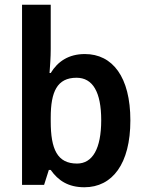

<svg xmlns="http://www.w3.org/2000/svg" viewBox="-20 -780 615 810"><path d="M194 -573V-760H73V0H166L186 -63H194C225 -19 267 10 336 10C454 10 530 -89 530 -272C530 -455 455 -552 338 -552C269 -552 223 -520 194 -472H189C191 -499 194 -538 194 -573ZM303 -452C371 -452 407 -392 407 -273C407 -152 370 -90 305 -90C222 -90 194 -150 194 -268V-284C194 -393 221 -452 303 -452Z"/></svg>

Font: Noto Sans Armenian SemiCondensed SemiBold
Style: Regular
Weight: 600
Width: 4
Designer: Monotype Design Team
Foundry: Monotype Imaging Inc.
Version: Version 2.008